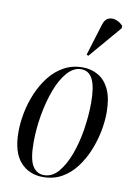

<svg xmlns="http://www.w3.org/2000/svg" viewBox="-90 -861 650 929"><g transform="rotate(10 235.0 -396.5)"><path d="M187 10Q118 10 75.5 -38Q33 -86 33 -185Q33 -229 42.5 -278.5Q52 -328 72 -375.5Q92 -423 122 -461.5Q152 -500 193 -523Q234 -546 286 -546Q328 -546 362.5 -526Q397 -506 417 -463Q437 -420 437 -350Q437 -307 427.5 -258Q418 -209 398.5 -161.5Q379 -114 349.5 -75Q320 -36 279.5 -13Q239 10 187 10ZM191 0Q231 0 261.5 -36Q292 -72 313 -129.5Q334 -187 344.5 -254.5Q355 -322 355 -385Q355 -462 336.5 -499Q318 -536 280 -536Q243 -536 212 -501Q181 -466 159.5 -408.5Q138 -351 126 -282.5Q114 -214 114 -147Q114 -66 134 -33Q154 0 191 0ZM302 -606 293 -610 341 -766Q349 -792 366.5 -799.5Q384 -807 404 -800Q424 -793 439 -776L437 -764Z"/></g></svg>

Font: Noto Serif Display ExtraCondensed
Style: Italic
Weight: 400
Width: 2
Italic angle: -12°
Designer: Monotype Design Team
Foundry: Monotype Imaging Inc.
Version: Version 2.009